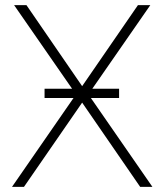

<svg xmlns="http://www.w3.org/2000/svg" viewBox="-20 -731 643 751"><path d="M83.5 -710.9 301.3 -394 519.5 -710.9H567.9L325.7 -361.8L576.2 0H528.3L301.3 -329.6L73.7 0H26.9L277.3 -361.8L35.2 -710.9ZM445.8 -383.8V-347.7H154.3V-383.8Z"/></svg>

Font: Roboto ExtraLight
Style: Regular
Weight: 250
Designer: Christian Robertson
Foundry: Google
Version: Version 3.009; 2024